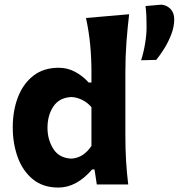

<svg xmlns="http://www.w3.org/2000/svg" viewBox="-20 -810 785 843"><path d="M236.5 13.5Q168 13.5 123.5 -23.5Q79 -60.5 57.5 -120.5Q36 -180.5 36 -250Q36 -324.5 59 -383.8Q82 -443 126.8 -477.8Q171.5 -512.5 238 -512.5Q277 -512.5 310.5 -494.2Q344 -476 369.5 -447.5H381.5V-493.5Q381.5 -554.5 376 -613Q370.5 -671.5 357.5 -731L547 -747.5Q540 -688.5 535.2 -625.5Q530.5 -562.5 530.5 -493.5V-216Q530.5 -154 533.5 -103.8Q536.5 -53.5 543 0H405L395 -66H384.5Q316 13.5 236.5 13.5ZM293 -113.5Q346.5 -116.5 381.5 -169.5V-339.5Q363.5 -360.5 340 -371.8Q316.5 -383 293.5 -384Q240.5 -381.5 214.5 -342.8Q188.5 -304 188.5 -249Q188.5 -197 214 -156.5Q239.5 -116 293 -113.5ZM599.5 -545.5Q611 -581 617.2 -619.8Q623.5 -658.5 623.5 -689.5Q623.5 -713 622.8 -736.5Q622 -760 619 -783.5L688.5 -789.5Q712.5 -787.5 728.8 -770.5Q745 -753.5 745 -725Q745 -693 732.2 -659.5Q719.5 -626 701 -596.5Q682.5 -567 666 -547Z"/></svg>

Font: Commissioner Flair
Style: Bold
Weight: 700
Designer: Kostas Bartsokas
Foundry: Kostas Bartsokas
Version: Version 1.000; ttfautohint (v1.8.3)